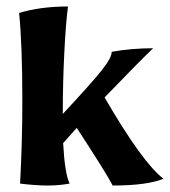

<svg xmlns="http://www.w3.org/2000/svg" viewBox="-20 -567 525 593"><path d="M42 0Q49 -128 49 -255Q49 -429 39 -527Q105 -547 190 -547Q183 -494 178.5 -402Q174 -310 174 -227V-215Q266 -314 295.5 -351.5Q325 -389 325 -407Q386 -418 453 -418Q407 -374 303 -266Q421 -63 485 -15Q434 6 328 6Q308 -33 217 -172L175 -125Q180 -31 195 0Q162 6 128 6Q90 6 42 0Z"/></svg>

Font: Mirza
Style: Bold
Weight: 700
Designer: Arabic design by Kourosh Beigpour, Latin design by Eduardo Tunni, engineering by Lasse Fister
Version: Version 1.0010g